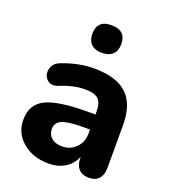

<svg xmlns="http://www.w3.org/2000/svg" viewBox="-135 -827 827 936"><g transform="rotate(20 278.5 -358.5)"><path d="M283 -585Q247 -585 228 -604Q209 -623 209 -657Q209 -728 283 -728Q359 -728 359 -657Q359 -622 339.5 -603.5Q320 -585 283 -585ZM224 11Q142 11 89 -34Q36 -79 36 -148Q36 -228 100.5 -260Q165 -292 322 -292H358V-309Q358 -353 338 -371.5Q318 -390 270 -390Q209 -390 142 -362Q106 -347 83.5 -368.5Q61 -390 68.5 -422.5Q76 -455 111 -468Q196 -501 276 -501Q391 -501 446.5 -449.5Q502 -398 502 -290V-68Q502 -31 484 -11Q466 9 432 9Q398 9 379.5 -11Q361 -31 361 -68V-74Q346 -35 310 -12Q274 11 224 11ZM258 -90Q300 -90 329 -119.5Q358 -149 358 -194V-214H323Q246 -214 214 -200.5Q182 -187 182 -154Q182 -125 202 -107.5Q222 -90 258 -90Z"/></g></svg>

Font: Nunito ExtraBold
Style: Regular
Weight: 800
Designer: Vernon Adams
Foundry: Vernon Adams
Version: Version 3.602